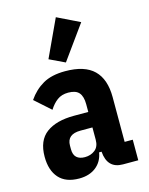

<svg xmlns="http://www.w3.org/2000/svg" viewBox="-123 -893 762 982"><g transform="rotate(-15 258.0 -402.0)"><path d="M407 0Q325 0 318 -91H305Q297 -43 262 -15.5Q227 12 173 12Q102 12 66 -28.5Q30 -69 30 -141Q30 -227 82.5 -266Q135 -305 229 -305H305V-346Q305 -387 288 -407Q271 -427 231 -427Q196 -427 172.5 -409.5Q149 -392 131 -363L48 -437Q80 -484 126 -510.5Q172 -537 244 -537Q347 -537 396 -489Q445 -441 445 -346V-109H488V0ZM229 -86Q260 -86 282.5 -103.5Q305 -121 305 -158V-223H242Q170 -223 170 -163V-144Q170 -114 185.5 -100Q201 -86 229 -86ZM260 -579 178 -618 270 -816 389 -758Z"/></g></svg>

Font: IBM Plex Sans Cond
Style: Bold
Weight: 700
Width: 3
Designer: Mike Abbink, Paul van der Laan, Pieter van Rosmalen
Foundry: Bold Monday
Version: Version 1.3